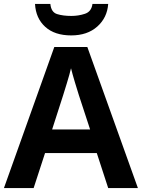

<svg xmlns="http://www.w3.org/2000/svg" viewBox="-20 -956 722 976"><path d="M438 -298H245L301 -472Q306 -488 320 -533.5Q334 -579 341 -609Q348 -580 361 -537Q374 -494 381 -472ZM530 0H681L424 -717H256L0 0H151L209 -178H472ZM530 -936H450Q445 -897 412 -886Q379 -875 343 -875Q300 -875 270 -884.5Q240 -894 236 -936H158Q162 -863 210 -819.5Q258 -776 342 -776Q424 -776 474.5 -821Q525 -866 530 -936Z"/></svg>

Font: Noto Sans UI
Style: Bold
Weight: 700
Designer: Monotype Design Team
Foundry: Monotype Imaging Inc.
Version: Version 1.901